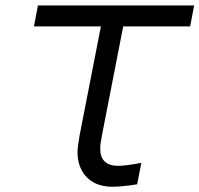

<svg xmlns="http://www.w3.org/2000/svg" viewBox="-20 -687 745 717"><path d="M354.2 -132.2Q354.2 -67.7 421.9 -67.7Q448.6 -67.7 507.8 -78.8L492.2 1.3Q434.9 10.4 400.4 10.4Q331.4 10.4 296.2 -33.9Q269.5 -68.4 269.5 -117.8Q269.5 -138 277.3 -181.6L356.8 -588.5H106.8L121.7 -666.7H705.1L690.1 -588.5H440.1L360.7 -181.6Q354.2 -149.1 354.2 -132.2Z"/></svg>

Font: Monoid
Style: Italic
Weight: 400
Width: 4
Italic angle: -11°
Monospace: yes
Version: Version 0.61